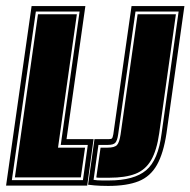

<svg xmlns="http://www.w3.org/2000/svg" viewBox="-46 -611 627 632"><path d="M-26 0 58 -591H235L173 -153H262L241 0ZM-7 -18H227L243 -134H154L216 -573H72ZM3 -27 79 -564H207L145 -125H234L220 -27ZM310 1Q303 1 285 0.5Q267 0 244 -3L265 -153H312Q320 -153 322.5 -155.5Q325 -158 327 -169L387 -591H561L502 -172Q492 -106 470.5 -68Q449 -30 410.5 -14.5Q372 1 310 1ZM290 -17H313Q395 -17 435 -50.5Q475 -84 486 -172L542 -573H400L343 -169Q340 -148 333.5 -141Q327 -134 309 -134H278L262 -19Q268 -18 275 -17.5Q282 -17 290 -17ZM292 -26Q285 -26 279.5 -26Q274 -26 271 -27L285 -125H308Q331 -125 339 -133.5Q347 -142 351 -169L407 -564H533L478 -172Q470 -116 451.5 -84Q433 -52 400 -39Q367 -26 314 -26Z"/></svg>

Font: Alumni Sans Collegiate One
Style: Italic
Weight: 400
Italic angle: -8°
Designer: Robert E. Leuschke
Foundry: Robert E. Leuschke
Version: Version 1.100